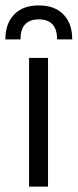

<svg xmlns="http://www.w3.org/2000/svg" viewBox="-36 -692 288 712"><path d="M231.9 -545.9H175.8Q175.8 -620.1 107.9 -620.1Q40 -620.1 40 -545.9H-16.1Q-16.1 -604.5 16.4 -638.2Q48.8 -671.9 107.9 -671.9Q167 -671.9 199.5 -638.2Q231.9 -604.5 231.9 -545.9ZM71.8 -477.1H142.1V0H71.8Z"/></svg>

Font: Gidolinya
Style: Regular
Weight: 400
Version: Version 1.0.3